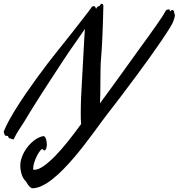

<svg xmlns="http://www.w3.org/2000/svg" viewBox="-120 -713 949 1020"><path d="M62 189Q83.5 189 111.8 169.2Q140.1 149.4 172.6 116.2Q205.1 83 240.5 38.8Q275.9 -5.4 311 -54.2Q309.6 -66.9 309.3 -81.8Q309.1 -96.7 309.1 -113.8Q309.1 -153.8 311 -200.2Q313 -246.6 315.9 -291Q317.9 -324.2 319.8 -361.3Q321.8 -398.4 323.7 -434.3Q325.7 -470.2 327.4 -502.7Q329.1 -535.2 331.1 -559.1L244.1 -434.1Q232.9 -418 215.1 -390.6Q197.3 -363.3 176.3 -331.1Q155.3 -298.8 132.8 -264.4Q110.4 -230 90.8 -199.2Q71.3 -168.5 56.2 -144.3Q41 -120.1 34.2 -108.9Q9.8 -66.9 -12 -34.7Q-33.7 -2.4 -43 18.1Q-45.4 23.4 -46.4 25.6Q-47.4 27.8 -48.8 27.8Q-50.3 27.8 -53 26.6Q-55.7 25.4 -61 23.9Q-72.3 22 -73.7 18.8Q-75.2 15.6 -77.1 11.2Q-78.6 8.8 -81.5 8.8Q-84.5 8.8 -85.9 8.8Q-90.3 8.8 -92.8 6.3Q-95.2 3.9 -96.7 0.2Q-98.1 -3.4 -98.9 -7.3Q-99.6 -11.2 -100.1 -14.2Q-90.3 -39.6 -72.5 -72.3Q-54.7 -105 -31.5 -141.8Q-8.3 -178.7 19.3 -218.8Q46.9 -258.8 75.9 -298.8Q105 -338.9 134.3 -377.2Q163.6 -415.5 190.9 -449.2Q231.9 -500 260.7 -536.6Q289.6 -573.2 308.3 -597.7Q327.1 -622.1 337.4 -635.3Q347.7 -648.4 351.1 -652.8Q353.5 -656.2 355 -658.9Q356.4 -661.6 358.9 -663.1Q361.3 -667.5 363.5 -670.4Q365.7 -673.3 367.2 -675.8Q370.6 -680.2 377.9 -680.2Q380.4 -680.2 382.8 -679.2Q385.3 -678.2 386.2 -675.8Q389.2 -667 391.1 -667Q395 -672.4 395.8 -674.6Q396.5 -676.8 401.9 -679.2Q404.8 -680.2 406.2 -680.4Q407.7 -680.7 408.4 -681.4Q409.2 -682.1 409.9 -683.3Q410.6 -684.6 413.1 -688Q416.5 -692.9 420.9 -692.9Q423.8 -692.9 426.5 -689.9Q429.2 -687 429.2 -680.2Q428.7 -674.3 428.5 -658Q428.2 -641.6 427.5 -618.4Q426.8 -595.2 425.8 -567.1Q424.8 -539.1 423.6 -510.5Q422.4 -481.9 420.7 -454.8Q418.9 -427.7 417 -405.8Q414.6 -377.9 414.1 -345.2Q413.6 -312.5 413.3 -279.5Q413.1 -246.6 412.8 -216.3Q412.6 -186 411.1 -164.1Q421.9 -178.7 438.2 -201.2Q454.6 -223.6 473.9 -250Q493.2 -276.4 513.7 -304.9Q534.2 -333.5 554 -360.8Q573.7 -388.2 591.1 -412.4Q608.4 -436.5 621.1 -454.1Q643.1 -484.4 666.3 -516.4Q689.5 -548.3 708.5 -575.7Q727.5 -603 740.5 -622.6Q753.4 -642.1 755.9 -647.9Q761.2 -659.2 766.6 -661.1Q772 -663.1 777.8 -663.1Q780.3 -663.1 781.2 -661.4Q782.2 -659.7 782.2 -657.2Q782.2 -652.8 783.2 -652.8Q784.7 -652.8 788.6 -656.5Q792.5 -660.2 794.9 -660.2Q797.9 -660.2 800.3 -658.2Q802.7 -656.2 805.2 -649.9Q805.2 -647.5 805.4 -645Q805.7 -642.6 806.6 -640.6Q807.1 -638.2 808.1 -636.2Q809.1 -633.8 809.1 -629.9Q809.1 -626 807.4 -620.6Q805.7 -615.2 801.8 -603Q798.3 -590.8 780.8 -562.5Q763.2 -534.2 736.1 -494.4Q709 -454.6 674.1 -405.8Q639.2 -356.9 600.3 -304.7Q561.5 -252.4 521 -199Q480.5 -145.5 441.9 -96.2Q430.7 -81.5 413.1 -57.4Q395.5 -33.2 373.5 -3.4Q351.6 26.4 325.9 59.3Q300.3 92.3 272.7 124.8Q245.1 157.2 216.3 186.5Q187.5 215.8 159.2 238.3Q130.9 260.7 103.5 273.9Q76.2 287.1 51.8 287.1Q46.4 287.1 37.1 278.3Q27.8 269.5 18.1 251Q3.9 238.8 -4.2 215.6Q-12.2 192.4 -12.2 165Q-12.2 145.5 -3.4 121.1Q5.4 96.7 21.5 74.2Q37.6 51.8 60.1 33.9Q82.5 16.1 109.9 9.8Q115.7 9.8 119.6 15.6Q123.5 21.5 125.5 29.1Q127.4 36.6 128.2 44.2Q128.9 51.8 128.9 55.2Q128.9 59.1 128.2 64.2Q127.4 69.3 126 74.2Q124.5 79.1 122.1 82.5Q119.6 85.9 116.2 85.9Q111.3 85.9 109.1 82.5Q106.9 79.1 103 79.1Q100.1 79.1 92.3 89.1Q84.5 99.1 76.4 114.7Q68.4 130.4 62.3 148.9Q56.2 167.5 56.2 184.1V188Q58.1 189 62 189Z"/></svg>

Font: Oregano
Style: Italic
Weight: 400
Italic angle: -12°
Designer: Astigmatic (AOETI)
Foundry: Astigmatic (AOETI)
Version: Version 1.000